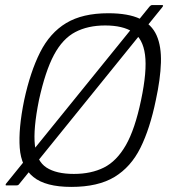

<svg xmlns="http://www.w3.org/2000/svg" viewBox="-20 -728 666 754"><path d="M75 -335Q99 -446 137.5 -522.5Q176 -599 240 -637.5Q304 -676 405 -676Q484 -676 530 -654Q576 -632 595 -589Q614 -546 612 -482Q610 -418 592 -335Q569 -223 531.5 -147.5Q494 -72 429.5 -33Q365 6 260 6Q159 6 111 -33Q63 -72 57.5 -147.5Q52 -223 75 -335ZM133 -335Q110 -221 117 -158Q124 -95 162.5 -70Q201 -45 270 -45Q338 -45 388 -70Q438 -95 474 -157.5Q510 -220 534 -335Q558 -449 549.5 -513Q541 -577 501.5 -602.5Q462 -628 393 -628Q325 -628 275.5 -602Q226 -576 192 -512.5Q158 -449 133 -335ZM56 -6Q54 -3 51.5 -1.5Q49 0 45 0H4Q2 0 2 -2Q2 -4 4 -7L567 -702Q570 -705 572 -706.5Q574 -708 577 -708H617Q620 -708 620.5 -706Q621 -704 616 -698Z"/></svg>

Font: Glory Light
Style: Italic
Weight: 300
Italic angle: -12°
Version: Version 1.011